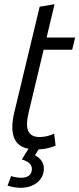

<svg xmlns="http://www.w3.org/2000/svg" viewBox="-20 -701 378 915"><path d="M78 194Q62 194 46 191Q30 188 16 184L33 138Q55 146 83 146Q106 146 119 135Q132 124 132 104Q132 73 84 59Q92 46 100 33Q108 20 116 8Q62 -2 46 -47.5Q30 -93 49 -169L169 -669L240 -681L202 -522H338L324 -464H188L117 -167Q102 -106 114.5 -77Q127 -48 169 -48Q203 -48 238 -64L245 -7Q209 9 164 11Q160 17 156 24Q152 31 147 39Q170 52 179.5 68Q189 84 189 102Q189 142 158 168Q127 194 78 194Z"/></svg>

Font: Ubuntu Sans Condensed
Style: Italic
Weight: 400
Width: 3
Italic angle: -13.5°
Designer: Dalton Maag Ltd
Foundry: Dalton Maag Ltd
Version: Version 1.006; ttfautohint (v1.8.4.7-5d5b)